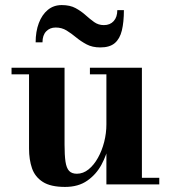

<svg xmlns="http://www.w3.org/2000/svg" viewBox="-20 -727 674 757"><path d="M236.5 10Q179.5 10 148.8 -9.8Q118 -29.5 106.2 -63.5Q94.5 -97.5 94.5 -141V-434H25.5V-460H234.5V-157Q234.5 -115 238.2 -89.8Q242 -64.5 252.5 -53.2Q263 -42 283 -42Q308 -42 329.2 -59.2Q350.5 -76.5 366.2 -104.8Q382 -133 390.8 -167.5Q399.5 -202 399.5 -236.5L418.5 -237Q418.5 -202 409.8 -159.2Q401 -116.5 380.2 -78Q359.5 -39.5 324.2 -14.8Q289 10 236.5 10ZM399.5 0V-434H334.5V-460H539.5V-26H608V0ZM375.5 -540Q344 -540 321.5 -552Q299 -564 280.2 -579.5Q261.5 -595 242.5 -606.8Q223.5 -618.5 199.5 -618.5Q176.5 -618.5 162 -603.2Q147.5 -588 147.5 -560H120.5Q120.5 -602.5 133 -635.8Q145.5 -669 168.5 -688Q191.5 -707 223.5 -707Q256 -707 278 -695Q300 -683 317.2 -667.5Q334.5 -652 351.2 -640Q368 -628 389.5 -628Q414 -628 428.2 -643.8Q442.5 -659.5 442.5 -687H468.5Q468.5 -640 460.5 -607Q452.5 -574 432.5 -557Q412.5 -540 375.5 -540Z"/></svg>

Font: Bodoni Moda 9pt
Style: Bold
Weight: 700
Designer: Owen Earl
Foundry: indestructible type
Version: Version 2.005